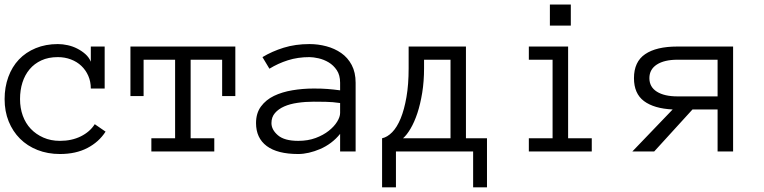

<svg xmlns="http://www.w3.org/2000/svg" viewBox="-20 -657 3315 833"><path d="M438 -85.9Q409.2 -41 359.1 -14.9Q309.1 11.2 240.2 11.2Q187 11.2 142.6 -6.3Q98.1 -23.9 66.7 -55.4Q35.2 -86.9 17.6 -130.4Q0 -173.8 0 -227.1Q0 -278.8 16.1 -323Q32.2 -367.2 62 -398.7Q91.8 -430.2 135 -448Q178.2 -465.8 231 -465.8Q252 -465.8 273.9 -460.9Q295.9 -456.1 315.4 -446Q335 -436 350.6 -422.1Q366.2 -408.2 374 -389.2V-455.1H434.1V-272.9H374Q374 -303.2 363 -328.1Q352.1 -353 333 -371.1Q314 -389.2 287.6 -399.2Q261.2 -409.2 231 -409.2Q189.9 -409.2 159.4 -395Q128.9 -380.9 108.4 -356.4Q87.9 -332 77.4 -299.1Q66.9 -266.1 66.9 -227.1Q66.9 -188 78.9 -155Q90.8 -122.1 113.5 -98.1Q136.2 -74.2 168.2 -60.1Q200.2 -45.9 240.2 -45.9Q291 -45.9 330.6 -65.4Q370.1 -85 391.1 -118.2Z M1001 -240.2H943.8V-397.9H807.1V-57.1H909.7V0H636.7V-57.1H739.7V-397.9H603V-240.2H545.9V-455.1H1001Z M1090.8 -123Q1090.8 -166 1112.3 -195.1Q1133.8 -224.1 1168.7 -241Q1203.6 -257.8 1248.8 -265.4Q1293.9 -272.9 1340.8 -272.9Q1358.9 -272.9 1373.3 -272.5Q1387.7 -272 1400.6 -271Q1413.6 -270 1426.8 -268.6Q1439.9 -267.1 1455.6 -265.1V-297.9Q1455.6 -331.1 1441.2 -352.5Q1426.8 -374 1405.8 -386.5Q1384.8 -398.9 1361.8 -404.1Q1338.9 -409.2 1322.8 -409.2Q1272 -409.2 1229 -395.5Q1186 -381.8 1148.9 -358.9L1118.7 -409.2Q1159.7 -434.1 1210.7 -450Q1261.7 -465.8 1322.8 -465.8Q1359.9 -465.8 1395.8 -456.3Q1431.6 -446.8 1460.2 -427Q1488.8 -407.2 1505.9 -375Q1522.9 -342.8 1522.9 -297.9V0H1455.6V-76.2Q1438 -54.2 1415.8 -37.6Q1393.6 -21 1369.1 -10.5Q1344.7 0 1320.3 5.6Q1295.9 11.2 1273.9 11.2Q1183.6 11.2 1137.2 -23.4Q1090.8 -58.1 1090.8 -123ZM1273.9 -45.9Q1315.9 -45.9 1349.4 -58.3Q1382.8 -70.8 1406.2 -89.4Q1429.7 -107.9 1442.6 -128.9Q1455.6 -149.9 1455.6 -167V-210Q1422.9 -214.8 1392.8 -215.3Q1362.8 -215.8 1340.8 -215.8Q1304.7 -215.8 1271.2 -210.9Q1237.8 -206.1 1212.9 -195.1Q1188 -184.1 1172.9 -166.5Q1157.7 -148.9 1157.7 -123Q1157.7 -94.2 1185.8 -70.1Q1213.9 -45.9 1273.9 -45.9Z M1637.7 -57.1Q1660.6 -62 1681.6 -83.5Q1702.6 -105 1718.3 -143.1Q1733.9 -181.2 1743.4 -235.6Q1752.9 -290 1752.9 -360.8V-455.1H2001.5V-57.1H2092.8V155.8H2032.7V0H1697.8V155.8H1637.7ZM1819.8 -360.8Q1819.8 -304.2 1811.8 -254.6Q1803.7 -205.1 1790.8 -166Q1777.8 -127 1761.2 -98.9Q1744.6 -70.8 1728.5 -57.1H1934.6V-397.9H1819.8Z M2456.5 -545.9H2365.7V-637.2H2456.5ZM2547.4 0H2274.4V-57.1H2377.4V-397.9H2274.4V-455.1H2444.8V-57.1H2547.4Z M2898.4 -182.1Q2817.4 -186 2773.9 -218.5Q2730.5 -251 2730.5 -317.9Q2730.5 -389.2 2779.1 -422.1Q2827.6 -455.1 2918.5 -455.1H3160.6V0H3093.3V-182.1H2984.4L2818.4 0H2723.6ZM2797.4 -317.9Q2797.4 -279.8 2829.8 -259.3Q2862.3 -238.8 2919.4 -238.8H3093.3V-397.9H2919.4Q2862.3 -397.9 2829.8 -377Q2797.4 -356 2797.4 -317.9Z"/></svg>

Font: Anonymous Pro
Style: Regular
Weight: 400
Monospace: yes
Designer: Mark Simonson
Version: Version 1.003